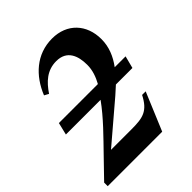

<svg xmlns="http://www.w3.org/2000/svg" viewBox="-220 -798 912 912"><g transform="rotate(-45 236.5 -341.5)"><path d="M469 -376H396C427 -418 446 -463 446 -515C446 -614 382 -683 282 -683C176 -683 102 -613 64 -519L86 -507C119 -556 158 -593 220 -593C291 -593 312 -538 312 -476C312 -440 300 -407 283 -376H21L6 -314H239C189 -244 122 -178 62 -116L-27 -24V0H339L419 -191H395C358 -119 321 -111 244 -111H106L302 -278C316 -290 329 -302 342 -314H453Z"/></g></svg>

Font: XITS
Style: Bold Italic
Weight: 700
Italic angle: -16.33°
Designer: MicroPress Inc., with final additions and corrections provided by Coen Hoffman, Elsevier (retired)
Version: Version 1.302